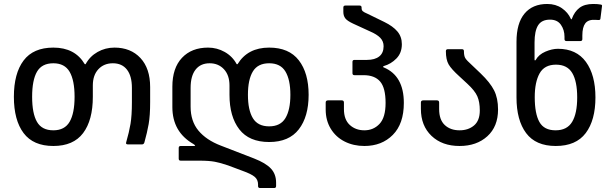

<svg xmlns="http://www.w3.org/2000/svg" viewBox="-20 -728 3079 968"><path d="M50 -240Q50 -358 99 -423Q148 -488 249 -488Q358 -488 407 -405Q408 -404 409.5 -404Q411 -404 412 -405Q433 -444 472 -466Q511 -488 557 -488Q639 -488 688 -435.5Q737 -383 737 -289V-213Q737 -145 729.5 -102.5Q722 -60 708 -10Q705 0 696 0H625Q613 0 616 -10Q631 -62 638 -103.5Q645 -145 645 -213V-285Q645 -345 620 -377Q595 -409 549 -409Q504 -409 476 -379Q448 -349 448 -297V-240Q448 -122 399 -57Q350 8 249 8Q148 8 99 -57Q50 -122 50 -240ZM249 -71Q306 -71 331 -114Q356 -157 356 -240Q356 -323 331 -366Q306 -409 249 -409Q191 -409 166.5 -366.5Q142 -324 142 -240Q142 -156 166.5 -113.5Q191 -71 249 -71Z M1281 210V202Q1281 178 1264 163.5Q1247 149 1202 133L1130 106Q1092 93 1063 87.5Q1034 82 984 82H891Q881 82 881 72V18Q881 8 891 8H958Q964 8 964 6Q964 4 955 -2Q849 -63 849 -188V-291Q849 -385 897.5 -436.5Q946 -488 1029 -488Q1074 -488 1113 -466Q1152 -444 1173 -405Q1174 -404 1175.5 -404Q1177 -404 1178 -405Q1229 -488 1337 -488Q1437 -488 1486.5 -424Q1536 -360 1536 -250Q1536 -140 1486.5 -76Q1437 -12 1337 -12Q1236 -12 1186.5 -76Q1137 -140 1137 -250V-297Q1137 -349 1109 -379Q1081 -409 1037 -409Q991 -409 966 -377Q941 -345 941 -285V-190Q941 -117 980.5 -69.5Q1020 -22 1093 6L1261 71Q1320 94 1346 122Q1372 150 1372 193V210Q1372 220 1362 220H1291Q1281 220 1281 210ZM1337 -91Q1394 -91 1419 -132.5Q1444 -174 1444 -250Q1444 -326 1419 -367.5Q1394 -409 1337 -409Q1280 -409 1255 -368Q1230 -327 1230 -250Q1230 -173 1255 -132Q1280 -91 1337 -91Z M1622 -176V-211Q1622 -222 1634 -222H1703Q1714 -222 1714 -211V-178Q1714 -125 1743.5 -98Q1773 -71 1817 -71Q1863 -71 1893.5 -103.5Q1924 -136 1924 -209Q1924 -285 1896.5 -317Q1869 -349 1813 -349H1767Q1757 -349 1757 -359V-416Q1757 -426 1767 -426H1830Q1870 -426 1892 -443.5Q1914 -461 1914 -495Q1914 -520 1897 -537.5Q1880 -555 1845 -570L1760 -609Q1730 -623 1720.5 -636Q1711 -649 1711 -668V-690Q1711 -700 1721 -700H1793Q1803 -700 1803 -690V-687Q1803 -677 1809 -671.5Q1815 -666 1834 -658L1918 -617Q1961 -596 1983.5 -569.5Q2006 -543 2006 -505Q2006 -461 1978.5 -433Q1951 -405 1915 -395Q1912 -394 1911.5 -391.5Q1911 -389 1915 -388Q2016 -346 2016 -209Q2016 -104 1960.5 -48Q1905 8 1817 8Q1762 8 1717.5 -14.5Q1673 -37 1647.5 -79Q1622 -121 1622 -176Z M2102 -179V-211Q2102 -222 2114 -222H2183Q2194 -222 2194 -211V-178Q2194 -124 2222.5 -97.5Q2251 -71 2297 -71Q2341 -71 2370 -95.5Q2399 -120 2399 -171Q2399 -214 2386.5 -242.5Q2374 -271 2336 -306L2296 -343Q2256 -379 2242 -403Q2228 -427 2228 -470Q2228 -480 2238 -480H2309Q2319 -480 2319 -470Q2319 -447 2325.5 -435.5Q2332 -424 2361 -398L2403 -358Q2451 -312 2471 -272.5Q2491 -233 2491 -176Q2491 -90 2437 -41Q2383 8 2297 8Q2209 8 2155.5 -43Q2102 -94 2102 -179Z M2584 -237V-517Q2584 -611 2624.5 -659.5Q2665 -708 2739 -708Q2782 -708 2813 -686.5Q2844 -665 2858 -633Q2859 -631 2860.5 -630.5Q2862 -630 2863 -633Q2876 -669 2901.5 -688.5Q2927 -708 2971 -708Q2994 -708 3009 -705Q3017 -704 3015 -696L3007 -633Q3006 -627 2998 -627L2981 -628Q2946 -630 2931 -610.5Q2916 -591 2916 -549V-531Q2916 -521 2906 -521H2836Q2826 -521 2826 -531V-543Q2826 -577 2808 -603Q2790 -629 2753 -629Q2711 -629 2693 -600.5Q2675 -572 2675 -514V-427Q2675 -424 2677 -423.5Q2679 -423 2681 -426Q2696 -453 2729.5 -467.5Q2763 -482 2793 -482Q2886 -482 2934 -416Q2982 -350 2982 -237Q2982 -122 2933 -57Q2884 8 2782 8Q2681 8 2632.5 -57Q2584 -122 2584 -237ZM2781 -71Q2839 -71 2864.5 -113.5Q2890 -156 2890 -237Q2890 -318 2865 -360Q2840 -402 2783 -402Q2725 -402 2700.5 -358Q2676 -314 2676 -238Q2676 -155 2699.5 -113Q2723 -71 2781 -71Z"/></svg>

Font: Barlow GEO Medium
Style: Regular
Weight: 500
Designer: Jeremy Tribby
Foundry: Tribby Type
Version: Version 1.408